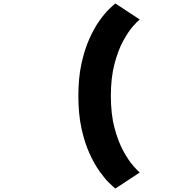

<svg xmlns="http://www.w3.org/2000/svg" viewBox="-20 -846 1090 1105"><path d="M644 239Q632.5 230.5 607.5 206Q582.5 181.5 552.5 139.5Q522.5 97.5 494.8 36.5Q467 -24.5 449 -106.8Q431 -189 431 -294Q431 -398.5 449 -480.5Q467 -562.5 494.8 -623.8Q522.5 -685 552.5 -727Q582.5 -769 607.5 -793.2Q632.5 -817.5 644 -826L784 -734Q771.5 -724.5 744.5 -693.8Q717.5 -663 688.2 -609Q659 -555 638.5 -476.8Q618 -398.5 618 -294Q618 -189 638.8 -110.8Q659.5 -32.5 688.8 21.2Q718 75 744.8 105.8Q771.5 136.5 784 147Z"/></svg>

Font: Trispace Expanded ExtraBold
Style: Regular
Weight: 800
Width: 7
Designer: Tyler Finck
Foundry: Etcetera Type Company
Version: Version 1.210; ttfautohint (v1.8.3)